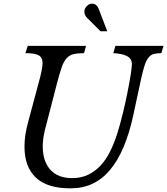

<svg xmlns="http://www.w3.org/2000/svg" viewBox="-20 -1021 915 1051"><path d="M200 -599Q205 -619 209 -640.5Q213 -662 213 -676Q213 -706 192 -718Q171 -730 119 -730L132 -770H451L440 -730Q404 -730 382 -724.5Q360 -719 344.5 -702Q329 -685 317.5 -652Q306 -619 292 -565L227 -314Q214 -263 214 -220Q214 -139 255 -92.5Q296 -46 375 -46Q424 -46 462.5 -64.5Q501 -83 531 -115.5Q561 -148 583 -192.5Q605 -237 622 -290Q637 -338 651.5 -397Q666 -456 677 -511Q688 -566 695 -609.5Q702 -653 702 -670Q702 -700 675 -714Q648 -728 600 -730L612 -770H875L863 -730Q838 -730 821.5 -725.5Q805 -721 793 -706Q781 -691 772 -664Q763 -637 753 -592L710 -392Q667 -192 582.5 -91Q498 10 367 10Q238 10 176 -49Q114 -108 114 -219Q114 -251 119 -283.5Q124 -316 134 -353ZM530 -850 458 -922Q435 -944 445 -974Q461 -1001 485 -1001Q510 -1001 522 -968L567 -850Z"/></svg>

Font: SVN-Libre Baskerville
Style: Italic
Weight: 400
Italic angle: -14°
Designer: Pablo Impallari, Rodrigo Fuenzalida
Foundry: Pablo Impallari, Rodrigo Fuenzalida
Version: Version 1.000; ttfautohint (v1.8.4)